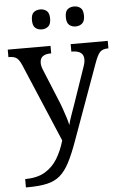

<svg xmlns="http://www.w3.org/2000/svg" viewBox="-63 -788 692 1073"><g transform="rotate(-5 282.5 -252.0)"><path d="M38 193Q106 193 149.5 167Q193 141 220 96.5Q247 52 263 -4L78 -441Q65 -472 50.5 -483Q36 -494 7 -494H4V-536H244V-494H241Q181 -494 181 -446Q181 -429 189 -409L262 -231Q272 -208 281.5 -180.5Q291 -153 299 -128Q307 -103 310 -86Q317 -115 328.5 -146Q340 -177 350 -207L417 -402Q426 -426 426 -445Q426 -494 360 -494H357V-536H565V-494H562Q533 -494 518 -479Q503 -464 486 -416L334 4Q308 77 284 123Q260 169 230.5 194.5Q201 220 157 230Q113 240 47 240H38ZM394 -632Q372 -632 357.5 -644.5Q343 -657 343 -688Q343 -720 357.5 -732Q372 -744 394 -744Q415 -744 430 -732Q445 -720 445 -688Q445 -657 430 -644.5Q415 -632 394 -632ZM204 -632Q182 -632 167.5 -644.5Q153 -657 153 -688Q153 -720 167.5 -732Q182 -744 204 -744Q225 -744 240 -732Q255 -720 255 -688Q255 -657 240 -644.5Q225 -632 204 -632Z"/></g></svg>

Font: Noto Serif Dives Akuru
Style: Regular
Weight: 400
Designer: Fernando Caro
Foundry: Fernando Caro
Version: Version 2.000; ttfautohint (v1.8.4.7-5d5b)